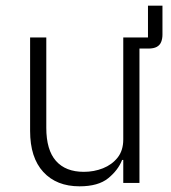

<svg xmlns="http://www.w3.org/2000/svg" viewBox="-20 -644 603 676"><path d="M471 0H414V-81H410Q396 -45 361 -16.5Q326 12 260 12Q179 12 132.5 -38.5Q86 -89 86 -183V-512H143V-194Q143 -116 177 -77.5Q211 -39 275 -39Q311 -39 342.5 -51.5Q374 -64 394 -89Q414 -114 414 -153V-512H501V-624H552V-522Q552 -508 547.5 -496.5Q543 -485 532 -479Q521 -473 502 -473H448L471 -495Z"/></svg>

Font: IBM Plex Sans Light
Style: Regular
Weight: 300
Designer: Mike Abbink, Paul van der Laan, Pieter van Rosmalen
Foundry: Bold Monday
Version: Version 3.201